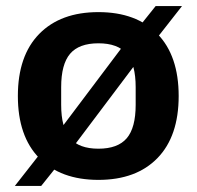

<svg xmlns="http://www.w3.org/2000/svg" viewBox="-20 -584 650 634"><path d="M305 10Q180 10 109.5 -62Q39 -134 39 -267Q39 -400 109.5 -472Q180 -544 305 -544Q430 -544 500 -472Q570 -400 570 -267Q570 -134 500 -62Q430 10 305 10ZM305 -93Q369 -93 398.5 -127.5Q428 -162 428 -238V-296Q428 -372 398.5 -406.5Q369 -441 305 -441Q241 -441 211.5 -406.5Q182 -372 182 -296V-238Q182 -162 211.5 -127.5Q241 -93 305 -93ZM29 30 141 -113H146L414 -469H418L494 -564H581L469 -421H464L196 -65H192L116 30Z"/></svg>

Font: Mozilla Text ExtraLight
Style: Regular
Weight: 200
Designer: Studio DRAMA
Foundry: Studio DRAMA
Version: Version 1.000